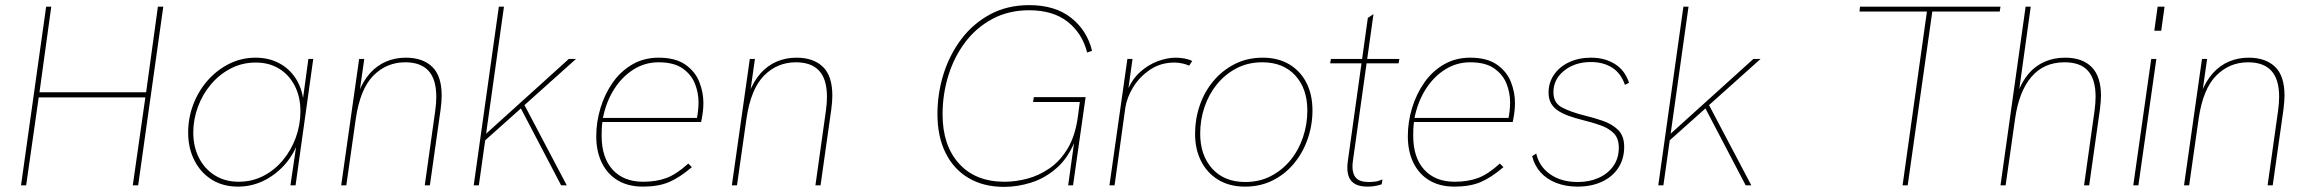

<svg xmlns="http://www.w3.org/2000/svg" viewBox="-20 -723 9004 749"><path d="M62 0 160 -697H180L134 -363H550L596 -697H617L519 0H498L547 -343H131L82 0Z M908 5Q850 5 806.5 -22Q763 -49 738.5 -97Q714 -145 714 -206Q714 -263 734 -315.5Q754 -368 790 -409Q826 -450 874 -474Q922 -498 977 -498Q1028 -498 1068 -477Q1108 -456 1133 -418Q1158 -380 1164 -328L1160 -324L1183 -493H1202L1133 0H1113L1138 -170L1142 -166Q1122 -114 1086.5 -76Q1051 -38 1005.5 -16.5Q960 5 908 5ZM911 -14Q963 -14 1007 -36.5Q1051 -59 1083.5 -98Q1116 -137 1134 -186.5Q1152 -236 1152 -289Q1152 -345 1130 -388Q1108 -431 1069 -455Q1030 -479 978 -479Q925 -479 880.5 -456Q836 -433 803 -394Q770 -355 752 -306Q734 -257 734 -206Q734 -151 756 -107.5Q778 -64 818 -39Q858 -14 911 -14Z M1311 0 1381 -493H1401L1382 -359L1378 -360Q1396 -407 1423.5 -437.5Q1451 -468 1486.5 -483Q1522 -498 1563 -498Q1629 -498 1666 -462.5Q1703 -427 1703 -350Q1703 -340 1702 -326.5Q1701 -313 1699 -297L1657 0H1637L1678 -292Q1680 -306 1681 -320.5Q1682 -335 1682 -345Q1682 -414 1651.5 -447Q1621 -480 1561 -480Q1488 -480 1436.5 -428Q1385 -376 1368 -260L1331 0Z M2169 0 2012 -300 1863 -167 1867 -193 2199 -493H2227L2026 -313L2191 0ZM1828 0 1926 -697H1946L1848 0Z M2488 5Q2431 5 2390.5 -19Q2350 -43 2328 -87.5Q2306 -132 2306 -192Q2306 -247 2322.5 -301.5Q2339 -356 2370 -400.5Q2401 -445 2446.5 -471.5Q2492 -498 2549 -498Q2615 -498 2653.5 -471Q2692 -444 2708 -403.5Q2724 -363 2724 -321Q2724 -301 2721 -280Q2718 -259 2715 -247H2330Q2328 -233 2327.5 -220Q2327 -207 2327 -194Q2327 -108 2370 -61Q2413 -14 2489 -14Q2540 -14 2579.5 -28.5Q2619 -43 2665 -85L2679 -71Q2631 -30 2589.5 -12.5Q2548 5 2488 5ZM2698 -258Q2701 -272 2703 -290Q2705 -308 2705 -324Q2705 -361 2691 -396.5Q2677 -432 2643 -456Q2609 -480 2549 -480Q2496 -480 2451.5 -452Q2407 -424 2376 -375.5Q2345 -327 2332 -263H2705Z M2835 0 2905 -493H2925L2906 -359L2902 -360Q2920 -407 2947.5 -437.5Q2975 -468 3010.5 -483Q3046 -498 3087 -498Q3153 -498 3190 -462.5Q3227 -427 3227 -350Q3227 -340 3226 -326.5Q3225 -313 3223 -297L3181 0H3161L3202 -292Q3204 -306 3205 -320.5Q3206 -335 3206 -345Q3206 -414 3175.5 -447Q3145 -480 3085 -480Q3012 -480 2960.5 -428Q2909 -376 2892 -260L2855 0Z M3897 6Q3817 6 3758.5 -28.5Q3700 -63 3668.5 -127Q3637 -191 3637 -278Q3637 -359 3661 -435Q3685 -511 3731 -571.5Q3777 -632 3843.5 -667.5Q3910 -703 3995 -703Q4096 -703 4158.5 -653.5Q4221 -604 4240 -525L4221 -518Q4202 -593 4145 -638Q4088 -683 3995 -683Q3915 -683 3852 -649.5Q3789 -616 3745.5 -558.5Q3702 -501 3679.5 -428Q3657 -355 3657 -277Q3657 -156 3721 -85Q3785 -14 3899 -14Q3942 -14 3987.5 -26Q4033 -38 4074.5 -66.5Q4116 -95 4145.5 -144.5Q4175 -194 4185 -269L4194 -337L4199 -325H4010L4013 -344H4215L4166 0H4147L4171 -173L4173 -172Q4147 -107 4102 -67.5Q4057 -28 4003.5 -11Q3950 6 3897 6Z M4308 0 4378 -493H4398L4380 -364L4376 -365Q4395 -413 4427.5 -442Q4460 -471 4497 -484.5Q4534 -498 4566 -498Q4583 -498 4600 -495Q4617 -492 4631 -485L4619 -467Q4608 -472 4592.5 -475.5Q4577 -479 4562 -479Q4508 -479 4467 -451.5Q4426 -424 4401 -383.5Q4376 -343 4370 -303L4328 0Z M4837 5Q4777 5 4733.5 -21Q4690 -47 4666 -93.5Q4642 -140 4642 -201Q4642 -259 4660.5 -312.5Q4679 -366 4714 -407.5Q4749 -449 4797.5 -473.5Q4846 -498 4906 -498Q4966 -498 5009.5 -472Q5053 -446 5076.5 -400Q5100 -354 5100 -292Q5100 -235 5081.5 -181.5Q5063 -128 5028.5 -86Q4994 -44 4945.5 -19.5Q4897 5 4837 5ZM4838 -13Q4893 -13 4937.5 -36Q4982 -59 5014 -98Q5046 -137 5063 -187.5Q5080 -238 5080 -292Q5080 -377 5033 -428.5Q4986 -480 4904 -480Q4849 -480 4804.5 -457Q4760 -434 4728 -395Q4696 -356 4679 -306Q4662 -256 4662 -202Q4662 -117 4709 -65Q4756 -13 4838 -13Z M5315 5Q5287 5 5269.5 -3.5Q5252 -12 5244 -28.5Q5236 -45 5236 -69Q5236 -75 5236.5 -81.5Q5237 -88 5238 -95L5316 -653L5338 -668L5258 -97Q5257 -92 5256.5 -85Q5256 -78 5256 -73Q5256 -44 5270.5 -28.5Q5285 -13 5319 -13Q5331 -13 5344 -14.5Q5357 -16 5373 -23L5370 -4Q5355 1 5341.5 3Q5328 5 5315 5ZM5169 -476 5172 -493H5439L5436 -476Z M5654 5Q5597 5 5556.5 -19Q5516 -43 5494 -87.5Q5472 -132 5472 -192Q5472 -247 5488.5 -301.5Q5505 -356 5536 -400.5Q5567 -445 5612.5 -471.5Q5658 -498 5715 -498Q5781 -498 5819.5 -471Q5858 -444 5874 -403.5Q5890 -363 5890 -321Q5890 -301 5887 -280Q5884 -259 5881 -247H5496Q5494 -233 5493.5 -220Q5493 -207 5493 -194Q5493 -108 5536 -61Q5579 -14 5655 -14Q5706 -14 5745.5 -28.5Q5785 -43 5831 -85L5845 -71Q5797 -30 5755.5 -12.5Q5714 5 5654 5ZM5864 -258Q5867 -272 5869 -290Q5871 -308 5871 -324Q5871 -361 5857 -396.5Q5843 -432 5809 -456Q5775 -480 5715 -480Q5662 -480 5617.5 -452Q5573 -424 5542 -375.5Q5511 -327 5498 -263H5871Z M6134 5Q6088 5 6051 -9.5Q6014 -24 5990 -50.5Q5966 -77 5957 -114L5973 -124Q5984 -74 6027 -43.5Q6070 -13 6135 -13Q6180 -13 6216 -29Q6252 -45 6273.5 -75Q6295 -105 6295 -147Q6295 -184 6274.5 -204Q6254 -224 6221.5 -235Q6189 -246 6153 -255Q6125 -262 6101 -270.5Q6077 -279 6059 -290.5Q6041 -302 6031 -319.5Q6021 -337 6021 -362Q6021 -401 6042.5 -432Q6064 -463 6101.5 -480.5Q6139 -498 6187 -498Q6240 -498 6279.5 -473.5Q6319 -449 6335 -400L6319 -392Q6303 -438 6268.5 -459.5Q6234 -481 6186 -481Q6124 -481 6082 -447.5Q6040 -414 6040 -363Q6040 -321 6074 -303.5Q6108 -286 6159 -273Q6197 -264 6233 -251.5Q6269 -239 6292.5 -216Q6316 -193 6316 -150Q6316 -103 6293 -68Q6270 -33 6229 -14Q6188 5 6134 5Z M6790 0 6633 -300 6484 -167 6488 -193 6820 -493H6848L6647 -313L6812 0ZM6449 0 6547 -697H6567L6469 0Z M7402 0 7497 -678H7234L7236 -697H7784L7781 -678H7518L7422 0Z M7784 0 7882 -697H7902L7855 -359L7851 -360Q7868 -406 7894.5 -436.5Q7921 -467 7957 -482.5Q7993 -498 8036 -498Q8104 -498 8140 -461Q8176 -424 8176 -350Q8176 -340 8175 -326.5Q8174 -313 8172 -297L8130 0H8110L8151 -292Q8153 -306 8154 -321Q8155 -336 8155 -346Q8155 -413 8125.5 -446.5Q8096 -480 8034 -480Q7953 -480 7904.5 -423Q7856 -366 7841 -260L7804 0Z M8302 0 8372 -493H8392L8322 0ZM8384 -603 8397 -697H8424L8411 -603Z M8500 0 8570 -493H8590L8571 -359L8567 -360Q8585 -407 8612.5 -437.5Q8640 -468 8675.5 -483Q8711 -498 8752 -498Q8818 -498 8855 -462.5Q8892 -427 8892 -350Q8892 -340 8891 -326.5Q8890 -313 8888 -297L8846 0H8826L8867 -292Q8869 -306 8870 -320.5Q8871 -335 8871 -345Q8871 -414 8840.5 -447Q8810 -480 8750 -480Q8677 -480 8625.5 -428Q8574 -376 8557 -260L8520 0Z"/></svg>

Font: Hanken Grotesk Thin
Style: Italic
Weight: 250
Italic angle: -8°
Designer: Alfredo Marco Pradil
Foundry: Hanken Design Co.
Version: Version 3.013